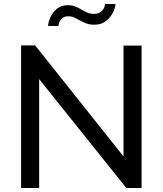

<svg xmlns="http://www.w3.org/2000/svg" viewBox="-20 -936 810 956"><path d="M175 -542V0H85V-710H155L595 -157V-709H685V0H609ZM449 -813Q426 -813 409.5 -819.5Q393 -826 378.5 -834Q364 -842 350 -848.5Q336 -855 320 -855Q303 -855 293.5 -848Q284 -841 279 -832.5Q274 -824 272.5 -816Q271 -808 271 -807H219Q219 -813 223.5 -830Q228 -847 239 -865Q250 -883 269 -896.5Q288 -910 318 -910Q339 -910 355 -903.5Q371 -897 385.5 -888.5Q400 -880 414.5 -873.5Q429 -867 447 -867Q466 -867 477 -874Q488 -881 494 -890Q500 -899 501.5 -906.5Q503 -914 503 -916H555Q555 -910 550.5 -893.5Q546 -877 534 -859Q522 -841 501.5 -827Q481 -813 449 -813Z"/></svg>

Font: Raleway Medium Alt1
Style: Regular
Weight: 500
Designer: Matt McInerney, Pablo Impallari, Rodrigo Fuenzalida
Foundry: Matt McInerney, Pablo Impallari, Rodrigo Fuenzalida
Version: Version 3.000g; ttfautohint (v1.5) -l 8 -r 28 -G 28 -x 14 -D